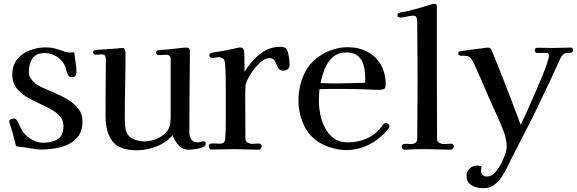

<svg xmlns="http://www.w3.org/2000/svg" viewBox="-20 -792 3055 1017"><path d="M417 -148Q417 -103 397 -74Q377 -45 344.5 -29Q312 -13 274 -6.5Q236 0 199 0Q180 0 161.5 -3Q143 -6 125 -9Q110 -12 94.5 -13Q79 -14 65 -18Q58 -42 52.5 -66.5Q47 -91 39 -114Q38 -119 33.5 -131.5Q29 -144 29 -148Q29 -158 38.5 -161Q48 -164 55 -164Q60 -164 64.5 -160Q69 -156 71 -152Q76 -145 79 -137Q82 -129 86 -121Q93 -109 99.5 -97.5Q106 -86 116 -77Q134 -59 158.5 -47.5Q183 -36 208 -36Q255 -36 285.5 -54.5Q316 -73 316 -125Q316 -156 296.5 -177.5Q277 -199 246 -215.5Q215 -232 180.5 -247.5Q146 -263 115 -282.5Q84 -302 64.5 -329.5Q45 -357 45 -397Q45 -446 71 -478Q97 -510 137.5 -525.5Q178 -541 221 -541Q250 -541 273.5 -534.5Q297 -528 324 -518Q336 -514 352 -514Q357 -514 362.5 -514Q368 -514 373 -515Q376 -489 380.5 -461.5Q385 -434 385 -408Q385 -398 379 -390.5Q373 -383 362 -383Q345 -383 339 -397Q335 -406 332.5 -416Q330 -426 327 -436Q315 -469 284 -490Q253 -511 218 -511Q171 -511 152 -482.5Q133 -454 133 -411Q133 -395 140 -382Q147 -369 158 -358Q168 -348 180 -341Q192 -334 205 -328Q234 -315 270.5 -299.5Q307 -284 340.5 -264Q374 -244 395.5 -215.5Q417 -187 417 -148Z M1070 -31Q1070 -18 1051.5 -11Q1033 -4 1011.5 -1.5Q990 1 980 1Q946 1 925.5 -23Q905 -47 894 -76Q860 -36 808 -16Q756 4 704 4Q612 4 575.5 -44Q539 -92 539 -179Q539 -253 539.5 -327.5Q540 -402 541 -477Q541 -489 536.5 -496.5Q532 -504 518 -504Q510 -504 502 -503Q494 -502 486 -502Q482 -502 477.5 -506Q473 -510 473 -513Q473 -522 477 -524Q481 -526 489 -527Q499 -529 509 -529Q519 -529 529 -530Q547 -532 564.5 -533Q582 -534 600 -535Q608 -536 616 -537Q624 -538 632 -538Q637 -538 641 -529.5Q645 -521 645 -516Q645 -430 643 -343.5Q641 -257 641 -171Q641 -152 642 -131Q643 -110 650 -92Q661 -65 689.5 -54Q718 -43 745 -43Q774 -43 804.5 -54.5Q835 -66 857 -88Q879 -110 882 -142Q884 -161 884 -180.5Q884 -200 884 -219V-480Q884 -490 877.5 -496Q871 -502 861 -502Q851 -502 841.5 -501Q832 -500 822 -500Q807 -500 807 -513Q807 -520 810.5 -522.5Q814 -525 820 -526Q832 -528 845 -528.5Q858 -529 871 -530Q893 -532 922 -536Q951 -540 971 -540Q976 -540 981.5 -534Q987 -528 986 -523Q985 -416 984 -308Q983 -200 983 -92Q983 -70 993 -54Q1003 -38 1028 -38Q1036 -38 1044 -40.5Q1052 -43 1060 -43Q1070 -43 1070 -31Z M1514 -448Q1514 -434 1505 -426Q1496 -418 1482 -418Q1464 -418 1456.5 -428Q1449 -438 1444.5 -451Q1440 -464 1432.5 -474Q1425 -484 1406 -484Q1387 -484 1365.5 -467Q1344 -450 1325 -425Q1306 -400 1293.5 -375Q1281 -350 1280 -334Q1279 -313 1279 -291.5Q1279 -270 1279 -249Q1279 -201 1279.5 -152.5Q1280 -104 1280 -56Q1280 -43 1292 -36.5Q1304 -30 1315 -30Q1325 -30 1334 -31Q1343 -32 1353 -32Q1358 -32 1362 -27Q1366 -22 1366 -18Q1366 -12 1361.5 -5.5Q1357 1 1351 1Q1319 1 1287 -0.5Q1255 -2 1223 -2Q1192 -2 1161 -1Q1130 0 1098 0Q1093 0 1089.5 -6Q1086 -12 1086 -16Q1086 -29 1096 -31Q1107 -33 1120 -32Q1133 -31 1144 -31Q1172 -31 1173 -57Q1176 -103 1176 -149Q1176 -195 1176 -241V-315Q1176 -350 1175.5 -385Q1175 -420 1172 -455Q1171 -472 1163 -480.5Q1155 -489 1137 -489Q1129 -489 1121 -487Q1113 -485 1105 -485Q1089 -485 1089 -499Q1089 -508 1098 -511Q1108 -515 1119.5 -516Q1131 -517 1141 -519Q1181 -525 1218 -534Q1221 -534 1235 -537.5Q1249 -541 1250 -541Q1264 -541 1271 -529Q1273 -526 1274 -510Q1275 -494 1275 -473.5Q1275 -453 1275 -435.5Q1275 -418 1275 -412Q1297 -446 1324.5 -476Q1352 -506 1386.5 -525Q1421 -544 1464 -544Q1492 -544 1499.5 -529.5Q1507 -515 1510 -492Q1512 -482 1513 -470.5Q1514 -459 1514 -448Z M1915 -354Q1915 -382 1912.5 -410Q1910 -438 1900.5 -461.5Q1891 -485 1871 -499.5Q1851 -514 1815 -514Q1770 -514 1742.5 -489Q1715 -464 1700 -426.5Q1685 -389 1678 -352Q1700 -351 1722.5 -350.5Q1745 -350 1767 -350Q1804 -350 1841 -351.5Q1878 -353 1915 -354ZM2043 -122Q2043 -119 2041 -115Q2036 -106 2023 -92.5Q2010 -79 1995.5 -67Q1981 -55 1972 -48Q1938 -24 1897 -10.5Q1856 3 1814 3Q1779 3 1738.5 -8.5Q1698 -20 1668 -39Q1612 -76 1586.5 -135.5Q1561 -195 1561 -260Q1561 -334 1590 -398Q1619 -462 1683 -502Q1712 -520 1749 -531Q1786 -542 1820 -542Q1880 -542 1925.5 -518Q1971 -494 1997 -449.5Q2023 -405 2023 -344Q2023 -325 2013.5 -320.5Q2004 -316 1987 -316Q1967 -316 1947 -317Q1927 -318 1907 -319Q1880 -320 1853.5 -320.5Q1827 -321 1801 -321Q1769 -321 1736.5 -321Q1704 -321 1672 -320Q1671 -304 1670 -289Q1669 -274 1669 -258Q1669 -223 1677 -184.5Q1685 -146 1702.5 -113Q1720 -80 1749 -59Q1778 -38 1821 -38Q1865 -38 1904 -51Q1943 -64 1976 -93Q1986 -102 1993.5 -112Q2001 -122 2009 -132Q2015 -140 2025 -140Q2032 -140 2037.5 -134.5Q2043 -129 2043 -122Z M2384 -15Q2384 -9 2378.5 -4Q2373 1 2367 1Q2336 1 2304 -0.5Q2272 -2 2240 -2Q2221 -2 2202.5 -2Q2184 -2 2165 -1Q2154 0 2143 0.5Q2132 1 2121 1Q2115 1 2111.5 -5Q2108 -11 2108 -16Q2108 -26 2119 -29Q2128 -31 2138.5 -30Q2149 -29 2159 -29Q2171 -29 2180.5 -35.5Q2190 -42 2190 -55Q2190 -132 2191 -210Q2192 -288 2192 -365Q2192 -443 2191 -521Q2190 -599 2190 -677Q2190 -688 2186.5 -698.5Q2183 -709 2169 -709Q2152 -709 2135 -704Q2118 -699 2100 -699Q2097 -699 2091 -701Q2085 -703 2085 -707Q2085 -720 2094 -723Q2106 -728 2119 -729.5Q2132 -731 2143 -734Q2175 -742 2206.5 -751Q2238 -760 2269 -770Q2272 -771 2274.5 -771.5Q2277 -772 2280 -772Q2294 -772 2294 -757Q2294 -729 2294 -700.5Q2294 -672 2294 -643V-375Q2294 -296 2294.5 -215.5Q2295 -135 2295 -55Q2295 -42 2307 -35.5Q2319 -29 2330 -29Q2341 -29 2351.5 -30Q2362 -31 2372 -31Q2376 -31 2380 -25Q2384 -19 2384 -15Z M3015 -528Q3015 -515 3007.5 -513.5Q3000 -512 2990 -512Q2974 -512 2966 -506Q2958 -500 2950 -486Q2935 -455 2921 -424Q2907 -393 2893 -362Q2862 -298 2831.5 -233.5Q2801 -169 2768 -106Q2747 -66 2727 -26Q2707 14 2686 54Q2676 76 2664.5 98.5Q2653 121 2640 141Q2622 169 2598.5 187Q2575 205 2540 205Q2520 205 2499.5 199Q2479 193 2465 178.5Q2451 164 2451 139Q2451 117 2467.5 101Q2484 85 2506 85Q2521 85 2531 90Q2528 102 2528 115Q2528 128 2537.5 135.5Q2547 143 2558 143Q2581 143 2598.5 125.5Q2616 108 2629 84.5Q2642 61 2649 43Q2657 23 2660.5 10.5Q2664 -2 2664 -24Q2664 -30 2662 -42Q2660 -54 2657 -67Q2654 -80 2652 -85Q2633 -135 2610.5 -184.5Q2588 -234 2566 -283Q2548 -327 2529 -370Q2510 -413 2490 -456Q2487 -461 2484.5 -466Q2482 -471 2479 -476Q2467 -494 2452.5 -495.5Q2438 -497 2420 -497Q2407 -497 2407 -510Q2407 -518 2417 -520Q2419 -521 2440.5 -524Q2462 -527 2489.5 -530.5Q2517 -534 2539 -537Q2561 -540 2563 -540Q2573 -540 2578 -536Q2581 -533 2592.5 -505.5Q2604 -478 2620.5 -436.5Q2637 -395 2655.5 -347.5Q2674 -300 2691 -255.5Q2708 -211 2720.5 -177.5Q2733 -144 2738 -131Q2744 -142 2757 -170.5Q2770 -199 2787 -237Q2804 -275 2822 -316.5Q2840 -358 2855 -395.5Q2870 -433 2879 -460.5Q2888 -488 2888 -497Q2888 -511 2877 -511.5Q2866 -512 2856 -512Q2849 -512 2841.5 -511.5Q2834 -511 2826 -511Q2821 -511 2816.5 -515Q2812 -519 2812 -524Q2812 -529 2815 -534Q2818 -539 2824 -539Q2847 -539 2869.5 -538.5Q2892 -538 2914 -538Q2937 -538 2959 -539Q2981 -540 3003 -540Q3015 -540 3015 -528Z"/></svg>

Font: Kaisei Tokumin Medium
Style: Regular
Weight: 500
Designer: Font-Kai, 金井和夫
Foundry: KAZUO KANAI
Version: Version 5.003